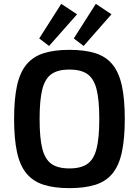

<svg xmlns="http://www.w3.org/2000/svg" viewBox="-20 -961 719 994"><path d="M339 -703Q419 -703 474 -685.5Q529 -668 562.5 -627Q596 -586 611 -517Q626 -448 626 -345Q626 -243 611 -173.5Q596 -104 562.5 -63Q529 -22 474 -4.5Q419 13 339 13Q261 13 206 -4.5Q151 -22 117 -63Q83 -104 68 -173.5Q53 -243 53 -345Q53 -448 68 -517Q83 -586 117 -627Q151 -668 206 -685.5Q261 -703 339 -703ZM339 -601Q280 -601 246.5 -577.5Q213 -554 199 -498.5Q185 -443 185 -345Q185 -247 199 -191.5Q213 -136 246.5 -112.5Q280 -89 339 -89Q399 -89 432.5 -112.5Q466 -136 480 -191.5Q494 -247 494 -345Q494 -443 480 -498.5Q466 -554 432.5 -577.5Q399 -601 339 -601ZM297 -941 379 -887 234 -723 183 -762ZM476 -941 557 -887 413 -723 362 -762Z"/></svg>

Font: Exo 2 SemiBold
Style: Regular
Weight: 600
Designer: Natanael Gama
Foundry: Natanael Gama
Version: Version 2.010